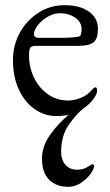

<svg xmlns="http://www.w3.org/2000/svg" viewBox="-20 -434 423 741"><path d="M142 179Q142 131 173 87Q204 43 245 9Q222 14 198 14Q152 14 113.5 -13Q75 -40 52.5 -89Q30 -138 30 -203Q30 -259 56.5 -307.5Q83 -356 128.5 -385Q174 -414 229 -414Q289 -414 323.5 -389Q358 -364 358 -323Q358 -285 341.5 -271Q325 -257 281 -257H117Q103 -257 97.5 -250.5Q92 -244 92 -220Q92 -175 111 -135Q130 -95 164.5 -70.5Q199 -46 243 -46Q266 -46 292.5 -56.5Q319 -67 337 -90Q344 -97 348 -97Q353 -97 355 -88Q355 -81 354 -77Q350 -63 336.5 -46.5Q323 -30 303 -16Q275 5 245.5 47.5Q216 90 216 152Q216 184 233 202.5Q250 221 276 221Q301 221 317.5 210.5Q334 200 335 200Q343 200 343 207Q343 218 329 237.5Q315 257 292 272Q269 287 243 287Q197 287 169.5 259.5Q142 232 142 179ZM212 -288Q259 -288 285 -293Q290 -294 292.5 -302.5Q295 -311 295 -321Q295 -349 270 -366Q245 -383 213 -383Q187 -383 163.5 -369Q140 -355 125.5 -336Q111 -317 111 -303Q111 -288 130 -288Z"/></svg>

Font: EB Garamond
Style: Regular
Weight: 400
Designer: Georg Duffner and Octavio Pardo
Foundry: Georg Duffner
Version: Version 1.000; ttfautohint (v1.6)